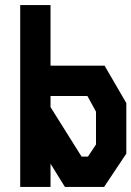

<svg xmlns="http://www.w3.org/2000/svg" viewBox="-20 -740 520 760"><path d="M60 -720H180V-480H394L480 -332V-132L392 0H237L180 -92V0H60ZM180 -360V-316L303 -120H328L360 -168V-298L326 -360Z"/></svg>

Font: SOV_raksil
Style: bold
Weight: 700
Version: Version 1.00